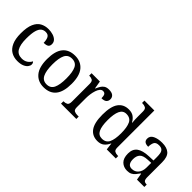

<svg xmlns="http://www.w3.org/2000/svg" viewBox="69 -1568 2386 2386"><g transform="rotate(45 1262.5 -375.0)"><path d="M262 10Q200 10 152.5 -18Q105 -46 77.5 -106.5Q50 -167 50 -265Q50 -372 77.5 -433.5Q105 -495 152 -520.5Q199 -546 258 -546Q301 -546 338 -534.5Q375 -523 397.5 -500.5Q420 -478 420 -444Q420 -410 399.5 -396Q379 -382 335 -382Q335 -429 319.5 -462.5Q304 -496 258 -496Q223 -496 197.5 -476Q172 -456 158 -406Q144 -356 144 -266Q144 -159 176 -105Q208 -51 280 -51Q325 -51 357 -72.5Q389 -94 404 -126Q421 -112 421 -87Q421 -65 404 -42.5Q387 -20 352 -5Q317 10 262 10Z M723 10Q623 10 565 -59Q507 -128 507 -269Q507 -409 562.5 -477.5Q618 -546 726 -546Q827 -546 884.5 -477.5Q942 -409 942 -269Q942 -128 886.5 -59Q831 10 723 10ZM725 -42Q793 -42 820.5 -99.5Q848 -157 848 -269Q848 -381 820.5 -437Q793 -493 724 -493Q657 -493 629 -437Q601 -381 601 -269Q601 -157 629.5 -99.5Q658 -42 725 -42Z M1022 0V-42H1025Q1056 -42 1078 -54Q1100 -66 1100 -114V-426Q1100 -471 1078 -482.5Q1056 -494 1026 -494H1023V-536H1169L1186 -434H1190Q1203 -464 1218 -489.5Q1233 -515 1257 -530.5Q1281 -546 1320 -546Q1370 -546 1394 -526Q1418 -506 1418 -472Q1418 -441 1397.5 -422Q1377 -403 1330 -403Q1330 -444 1319 -462.5Q1308 -481 1281 -481Q1257 -481 1240 -460Q1223 -439 1212.5 -406.5Q1202 -374 1197 -337.5Q1192 -301 1192 -270V-109Q1192 -64 1214 -53Q1236 -42 1266 -42H1291V0Z M1669 10Q1579 10 1530.5 -56.5Q1482 -123 1482 -267Q1482 -412 1530.5 -479Q1579 -546 1670 -546Q1724 -546 1757.5 -521.5Q1791 -497 1811 -458H1816Q1813 -482 1812 -511.5Q1811 -541 1811 -566V-650Q1811 -695 1788.5 -706.5Q1766 -718 1736 -718H1728V-760H1902V-110Q1902 -66 1924 -54Q1946 -42 1977 -42H1985V0H1826L1815 -91H1812Q1791 -44 1757.5 -17Q1724 10 1669 10ZM1688 -51Q1757 -51 1784 -106Q1811 -161 1811 -267Q1811 -373 1784.5 -429Q1758 -485 1687 -485Q1628 -485 1602 -428.5Q1576 -372 1576 -266Q1576 -158 1602 -104.5Q1628 -51 1688 -51Z M2190 10Q2129 10 2088.5 -29Q2048 -68 2048 -150Q2048 -230 2100 -268Q2152 -306 2258 -310L2334 -313V-373Q2334 -410 2328.5 -437.5Q2323 -465 2305 -480.5Q2287 -496 2250 -496Q2198 -496 2182.5 -465.5Q2167 -435 2167 -387Q2127 -387 2106.5 -402Q2086 -417 2086 -450Q2086 -499 2134.5 -522.5Q2183 -546 2255 -546Q2340 -546 2383 -507Q2426 -468 2426 -373V-114Q2426 -72 2439 -57Q2452 -42 2483 -42H2486V0H2357L2342 -87H2335Q2316 -59 2297 -37Q2278 -15 2253.5 -2.5Q2229 10 2190 10ZM2215 -48Q2270 -48 2302.5 -87.5Q2335 -127 2335 -191V-272L2277 -269Q2201 -266 2171.5 -234.5Q2142 -203 2142 -145Q2142 -98 2160 -73Q2178 -48 2215 -48Z"/></g></svg>

Font: Noto Serif Khmer SemiCondensed
Style: Regular
Weight: 400
Width: 4
Designer: Danh Hong and the Monotype Design Team
Foundry: Monotype Imaging Inc.
Version: Version 2.004; ttfautohint (v1.8.4.7-5d5b)